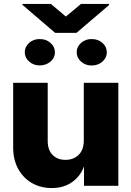

<svg xmlns="http://www.w3.org/2000/svg" viewBox="-20 -930 658 961"><path d="M399.4 -227.1V-515.6H572.3V0H400.4V-94.7H399.4Q381.3 -46.4 339.6 -17.6Q297.9 11.2 238.8 11.2Q182.6 11.2 139.2 -14.2Q95.7 -39.6 70.8 -85.2Q45.9 -130.9 45.9 -191.4V-515.6H218.8V-224.6Q218.8 -179.7 242.9 -154.8Q267.1 -129.9 308.1 -129.9Q347.7 -129.9 373.5 -154.8Q399.4 -179.7 399.4 -227.1ZM234.9 -910.2 309.6 -847.2 385.3 -910.2H525.4V-904.3L362.8 -765.6H255.9L92.8 -905.3V-910.2ZM363.8 -668Q363.8 -695.8 385.7 -715.3Q407.7 -734.9 438.5 -734.4Q470.7 -734.9 492.7 -715.3Q514.6 -695.8 514.6 -668Q514.6 -641.1 492.7 -621.6Q470.7 -602.1 438.5 -602.1Q407.7 -602.1 385.7 -621.6Q363.8 -641.1 363.8 -668ZM104 -668.5Q104 -695.8 125.7 -715.3Q147.5 -734.9 178.7 -734.4Q210.4 -734.9 232.7 -715.3Q254.9 -695.8 254.9 -668.5Q254.9 -640.1 232.2 -621.3Q209.5 -602.5 178.7 -602.5Q147.9 -602.5 126 -621.8Q104 -641.1 104 -668.5Z"/></svg>

Font: Inter Display Extra Bold
Style: Regular
Weight: 800
Designer: Rasmus Andersson
Foundry: rsms
Version: Version 4.000;git-4fc901f